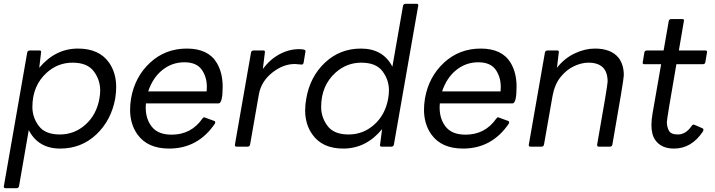

<svg xmlns="http://www.w3.org/2000/svg" viewBox="-28 -770 3755 1008"><path d="M60 218H1Q-8 218 -8 209L115 -495Q117 -504 128 -505H179Q188 -505 188 -498L178 -414Q263 -515 381 -515Q492 -515 544 -442Q582 -388 582 -313Q582 -285 577 -253Q556 -138 477.5 -64Q399 10 288 10Q173 10 123 -87L72 207Q70 217 60 218ZM286 -64Q363 -64 421 -116Q479 -168 494 -253Q498 -275 498 -295Q498 -351 464 -396Q430 -441 353 -441Q276 -441 218 -389Q142 -321 142 -208Q142 -154 175.5 -109Q209 -64 286 -64Z M860 10Q746 10 693 -65Q655 -119 655 -194Q655 -222 660 -253Q680 -367 760 -441Q840 -515 953 -515Q1065 -515 1110 -440Q1141 -388 1141 -315Q1141 -229 1120 -227H738L737 -206Q737 -144 770 -103.5Q803 -63 873 -63Q976 -63 1035 -148Q1039 -154 1045 -154Q1047 -154 1097 -135Q1102 -133 1102 -129L1101 -122Q1012 10 860 10ZM1057 -290 1058 -313Q1058 -367 1030.5 -405Q1003 -443 940 -443Q875 -443 824.5 -402.5Q774 -362 750 -290Z M1273 0H1214Q1205 0 1205 -9L1290 -495Q1292 -504 1303 -505H1354Q1363 -505 1363 -498L1352 -408Q1389 -458 1439 -485Q1489 -512 1542 -512Q1576 -512 1576 -502L1566 -441Q1564 -431 1556 -431L1520 -434Q1458 -434 1400.5 -388Q1343 -342 1331 -274L1285 -11Q1283 -1 1273 0Z M1774 10Q1664 10 1612 -64Q1574 -117 1574 -191Q1574 -220 1580 -253Q1600 -368 1678.5 -441.5Q1757 -515 1867 -515Q1983 -515 2032 -420L2088 -740Q2090 -749 2101 -750H2160Q2168 -750 2168 -742L2040 -11Q2038 -1 2028 0H1976Q1967 0 1967 -8L1978 -92Q1894 10 1774 10ZM1802 -64Q1879 -64 1937 -116Q1995 -168 2010 -253Q2014 -275 2014 -295Q2014 -351 1980 -396Q1946 -441 1869 -441Q1792 -441 1734 -389Q1658 -321 1658 -208Q1658 -154 1691.5 -109Q1725 -64 1802 -64Z M2403 10Q2289 10 2236 -65Q2198 -119 2198 -194Q2198 -222 2203 -253Q2223 -367 2303 -441Q2383 -515 2496 -515Q2608 -515 2653 -440Q2684 -388 2684 -315Q2684 -229 2663 -227H2281L2280 -206Q2280 -144 2313 -103.5Q2346 -63 2416 -63Q2519 -63 2578 -148Q2582 -154 2588 -154Q2590 -154 2640 -135Q2645 -133 2645 -129L2644 -122Q2555 10 2403 10ZM2600 -290 2601 -313Q2601 -367 2573.5 -405Q2546 -443 2483 -443Q2418 -443 2367.5 -402.5Q2317 -362 2293 -290Z M3175 0H3116Q3107 0 3107 -9V-11Q3162 -321 3162 -342Q3162 -441 3061 -441Q3025 -441 2985.5 -422.5Q2946 -404 2915 -365.5Q2884 -327 2873 -267L2828 -11Q2826 -1 2816 0H2757Q2748 0 2748 -9L2833 -495Q2835 -504 2846 -505H2897Q2906 -505 2906 -498L2896 -414Q2935 -464 2989 -489.5Q3043 -515 3095 -515Q3181 -515 3220 -466Q3247 -430 3247 -375Q3247 -352 3187 -11Q3185 -1 3175 0Z M3511 10Q3443 10 3412 -35Q3392 -63 3392 -114Q3392 -141 3398 -175L3443 -433H3354Q3346 -433 3346 -441L3355 -495Q3357 -504 3367 -505H3456L3483 -660Q3485 -669 3495 -670H3554Q3563 -670 3563 -663L3536 -505H3676Q3684 -505 3684 -497L3675 -443Q3674 -434 3663 -433H3523Q3473 -145 3473 -129Q3473 -105 3483.5 -84.5Q3494 -64 3531 -64Q3573 -64 3604 -110Q3608 -116 3614 -116Q3616 -116 3661 -96Q3665 -94 3665 -89Q3665 -84 3662 -79Q3602 10 3511 10Z"/></svg>

Font: YamahaIndonesia935. App
Style: Italic
Weight: 400
Italic angle: -10°
Designer: Dalton Maag Ltd
Foundry: Dalton Maag Ltd
Version: Version 1.002; January 01, 2024; Regular/Italic